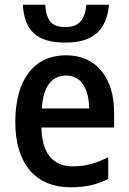

<svg xmlns="http://www.w3.org/2000/svg" viewBox="-20 -786 547 816"><path d="M443 -766H347C341 -698 312 -671 259 -671C201 -671 178 -695 172 -766H77C84 -659 132 -605 258 -605C380 -605 434 -662 443 -766ZM261 -551C126 -551 45 -450 45 -267C45 -93 129 10 280 10C345 10 392 -1 440 -26V-118C389 -92 345 -79 289 -79C204 -79 158 -136 156 -244H465V-307C465 -454 391 -551 261 -551ZM261 -465C327 -465 358 -406 359 -325H158C163 -419 201 -465 261 -465Z"/></svg>

Font: Noto Sans UI SemiCondensed Medium
Style: Regular
Weight: 500
Width: 4
Designer: Monotype Design Team
Foundry: Monotype Imaging Inc.
Version: Version 1.901